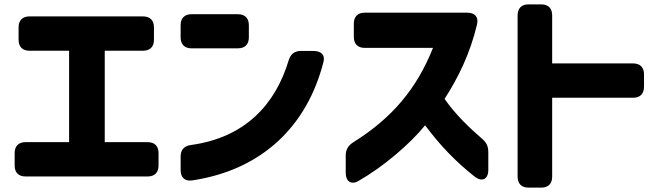

<svg xmlns="http://www.w3.org/2000/svg" viewBox="-20 -766 3019 878"><path d="M97 41H655C687 41 705 23 705 -9V-66C705 -98 687 -116 655 -116H459V-534H634C666 -534 684 -552 684 -584V-641C684 -673 666 -691 634 -691H115C83 -691 65 -673 65 -641V-584C65 -552 83 -534 115 -534H296V-116H97C65 -116 47 -98 47 -66V-9C47 23 65 41 97 41Z M856 -545H1068C1100 -545 1118 -563 1118 -595V-651C1118 -683 1100 -701 1068 -701H856C824 -701 806 -683 806 -651V-595C806 -563 824 -545 856 -545ZM806 12C806 46 826 64 859 59C1185 10 1386 -196 1459 -482C1468 -514 1449 -533 1414 -533H1356C1327 -533 1309 -519 1300 -490C1239 -287 1100 -137 854 -103C822 -99 806 -81 806 -50Z M1620 61C1734 -4 1855 -108 1924 -193C1995 -98 2064 -27 2151 42C2185 68 2213 53 2213 11V-70C2213 -96 2205 -114 2185 -131C2128 -180 2060 -245 2013 -314C2074 -408 2130 -521 2161 -653C2170 -687 2152 -708 2117 -708H1648C1616 -708 1598 -690 1598 -658V-597C1598 -565 1616 -547 1648 -547H1960C1885 -358 1771 -225 1595 -115C1572 -100 1561 -82 1561 -55V25C1561 64 1587 81 1620 61Z M2397 92H2455C2487 92 2505 74 2505 42V-319H2875C2907 -319 2925 -337 2925 -369V-426C2925 -458 2907 -476 2875 -476H2505V-696C2505 -728 2487 -746 2455 -746H2397C2365 -746 2347 -728 2347 -696V42C2347 74 2365 92 2397 92Z"/></svg>

Font: コーポレート・ロゴ（ラウンド）ver3 Bold
Style: Regular
Weight: 700
Designer: [KANA_main] LOGOTYPE.JP [Source Han Sans] Ryoko NISHIZUKA 西塚涼子 (kana, bopomofo & ideographs); Paul D. Hunt (Latin, Greek
Version: Version 12.001;FEAKit 1.0